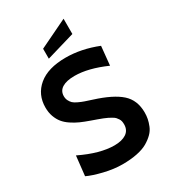

<svg xmlns="http://www.w3.org/2000/svg" viewBox="-223 -1033 1025 1156"><g transform="rotate(-30 290.0 -454.5)"><path d="M410 -817 213 -759V-828L410 -923ZM280 14Q221 14 153.8 -2.2Q86.5 -18.5 48 -37L63 -173Q195 -109 295 -109Q347.5 -109 377.8 -129.5Q408 -150 408 -190Q408 -202 406 -211.5Q404 -221 398 -230Q392 -239 386.5 -245.2Q381 -251.5 368 -259Q355 -266.5 346 -271.2Q337 -276 317.2 -283.8Q297.5 -291.5 284.5 -296Q271.5 -300.5 245 -310Q208 -323 181 -335Q154 -347 127.5 -364.8Q101 -382.5 84.8 -402.8Q68.5 -423 58.2 -451.2Q48 -479.5 48 -514Q48 -604 114 -659Q180 -714 303 -714Q411.5 -714 524 -669L511 -538Q389 -592 295 -592Q238.5 -592 208.2 -573.2Q178 -554.5 178 -518Q178 -500.5 185 -486.8Q192 -473 201.5 -463.8Q211 -454.5 232 -444.8Q253 -435 269.8 -429.2Q286.5 -423.5 319 -413Q440 -375 495.5 -325.5Q551 -276 551 -190Q551 -167.5 547 -146.8Q543 -126 533.2 -101.8Q523.5 -77.5 503.8 -57.8Q484 -38 455.5 -21.2Q427 -4.5 382 4.8Q337 14 280 14Z"/></g></svg>

Font: Cabin
Style: Bold
Weight: 700
Designer: Pablo Impallari
Foundry: Pablo Impallari. http://www.impallari.com Igino Marini. http://www.ikern.com
Version: Version 3.001;hotconv 1.0.109;makeotfexe 2.5.65596